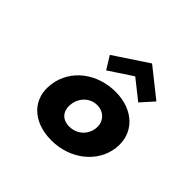

<svg xmlns="http://www.w3.org/2000/svg" viewBox="-89 -336 411 411"><g transform="rotate(45 116.0 -130.5)"><path d="M91 -81C94 -103 111 -119 132 -119C153 -119 168 -103 165 -81C162 -59 144 -44 122 -44C100 -44 88 -59 91 -81ZM31 -81C24 -32 58 4 116 4C172 4 218 -32 225 -81C232 -132 194 -167 140 -167C84 -167 38 -132 31 -81ZM75 -214 93 -185 146 -220 190 -185 216 -214 152 -265Z"/></g></svg>

Font: Hussar Tani
Style: DwaKurs
Weight: 700
Foundry: Cannot Into Space Fonts
Version: Version 0.92